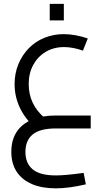

<svg xmlns="http://www.w3.org/2000/svg" viewBox="-20 -681 571 1018"><path d="M275.3 317.6Q202.3 317.6 149.6 295.1Q96.8 272.6 68.4 229.4Q40 186.2 40 124.1Q40 61.9 67.9 18.9Q95.8 -24.1 149.1 -46.4Q202.3 -68.6 276.7 -68.6H461V0H276.7Q192.3 0 153.6 31.7Q114.8 63.4 114.8 124.5Q114.8 185.1 153.6 217.1Q192.3 249.1 275.5 249.1Q300.7 249.1 336.3 245.9Q371.9 242.7 423.5 235.7L435.2 296.4Q389.5 307 350.4 312.3Q311.3 317.6 275.3 317.6ZM168.4 -3Q114.4 -49 85.9 -108.5Q57.4 -168 57.4 -235Q57.4 -292 77.4 -340.5Q97.4 -389 132.4 -425Q167.4 -461 215.4 -480.5Q263.4 -500 318.4 -500Q347.4 -500 380.9 -494Q414.4 -488 445.4 -477L419.7 -412.4Q394.8 -421.6 369 -426.5Q343.2 -431.4 319.6 -431.4Q265.1 -431.4 222.7 -406.3Q180.4 -381.1 156.3 -336.9Q132.2 -292.8 132.2 -235.4Q132.2 -127.1 217.1 -55.5ZM243.7 -573V-660.6H318.5V-573Z"/></svg>

Font: Titillium Web
Style: Bold
Weight: 700
Designer: Mohamed Gaber, Accademia di Belle Arti di Urbino
Foundry: Kief Type Foundry, Accademia di Belle Arti di Urbino
Version: Version 3.000